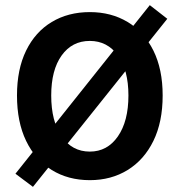

<svg xmlns="http://www.w3.org/2000/svg" viewBox="-20 -689 697 746"><path d="M108 37 40 -14 562 -669 630 -616ZM329 11Q245 11 181 -28.5Q117 -68 81.5 -141.5Q46 -215 46 -318Q46 -420 81.5 -492.5Q117 -565 181 -603.5Q245 -642 329 -642Q412 -642 476 -603.5Q540 -565 576 -492.5Q612 -420 612 -318Q612 -215 576 -141.5Q540 -68 476 -28.5Q412 11 329 11ZM329 -100Q397 -100 438 -159Q479 -218 479 -318Q479 -417 438 -473.5Q397 -530 329 -530Q260 -530 219.5 -473.5Q179 -417 179 -318Q179 -218 219.5 -159Q260 -100 329 -100Z"/></svg>

Font: Narnoor
Style: Bold
Weight: 700
Designer: S. Sridhar Murthy
Foundry: SIL International
Version: Version 3.000